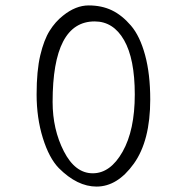

<svg xmlns="http://www.w3.org/2000/svg" viewBox="-20 -686 698 708"><path d="M329 -607Q174 -607 174 -310Q174 -209 215.5 -128Q257 -47 322 -47Q387 -47 432 -126.5Q477 -206 477 -337.5Q477 -469 437.5 -538Q398 -607 329 -607ZM534 -319Q534 -167 473.5 -82.5Q413 2 336 2Q265 2 197 -66Q161 -103 138 -177Q115 -251 115 -338Q115 -425 128.5 -482Q142 -539 163 -572.5Q184 -606 212 -628Q259 -666 307 -666Q355 -666 392.5 -648Q430 -630 463 -591.5Q496 -553 515 -483Q534 -413 534 -319Z"/></svg>

Font: Halant
Style: Regular
Weight: 400
Designer: Hitesh Malaviya (Devanagari), Satya Rajpurohit (Latin)
Foundry: Indian Type Foundry
Version: Version 1.100;PS 1.0;hotconv 1.0.78;makeotf.lib2.5.61930; tt